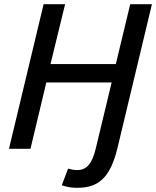

<svg xmlns="http://www.w3.org/2000/svg" viewBox="-20 -713 748 920"><path d="M350 187Q328 187 312 184Q296 181 276 175L306 95Q316 98 328 100Q340 102 350 102Q384 102 405 77.5Q426 53 439 -2L515 -318H202L126 0H23L189 -693H292L222 -406H535L604 -693H708L542 0Q527 62 503.5 103.5Q480 145 443.5 166Q407 187 350 187Z"/></svg>

Font: Ubuntu Sans Medium
Style: Italic
Weight: 500
Italic angle: -13.5°
Designer: Dalton Maag Ltd
Foundry: Dalton Maag Ltd
Version: Version 1.006